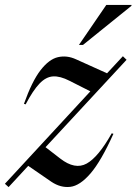

<svg xmlns="http://www.w3.org/2000/svg" viewBox="-53 -752 556 782"><path d="M-33 -3.5 315 -380 230 -423Q192 -442.5 163 -440.8Q134 -439 107.8 -411.5Q81.5 -384 51.5 -327L44.5 -329Q77.5 -421.5 112.2 -466.2Q147 -511 183.2 -519.2Q219.5 -527.5 256.5 -510.5L383 -453.5L447.5 -523L462.5 -508.5L132.5 -152.5L192 -106.5Q252.5 -59.5 300 -85.8Q347.5 -112 402 -209L409 -207Q359 -96 315.8 -45.8Q272.5 4.5 233.2 9Q194 13.5 156.5 -11.5L62 -76.5L-18 10ZM268.5 -569 380 -732H483L482 -728L285 -569Z"/></svg>

Font: Newsreader Display Medium
Style: Italic
Weight: 500
Italic angle: -17°
Designer: Hugues Gentile
Foundry: Production Type
Version: Version 1.001